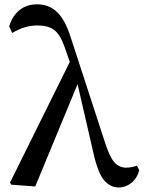

<svg xmlns="http://www.w3.org/2000/svg" viewBox="-20 -834 650 869"><path d="M599.6 -84 610.4 -63.5Q600.6 -27.3 574.7 -6.3Q548.8 14.6 517.6 14.6Q479.5 14.6 451.2 -18.1Q422.9 -50.8 402.3 -143.6L331.1 -453.1L139.6 9.8L31.2 2L25.4 -7.8L295.9 -553.7L271.5 -624Q251 -679.7 224.1 -699.2Q197.3 -718.8 149.4 -718.8Q90.8 -718.8 35.2 -684.6L21.5 -714.8Q36.1 -762.7 68.8 -788.6Q101.6 -814.5 147.5 -814.5Q201.2 -814.5 237.8 -779.8Q274.4 -745.1 298.8 -668.9L456.1 -186.5Q476.6 -123 498 -99.1Q519.5 -75.2 550.8 -75.2Q574.2 -75.2 599.6 -84Z"/></svg>

Font: Bpmf Zihi Serif SemiBold
Style: SemiBold
Weight: 600
Foundry: But Ko
Version: Version 1.320